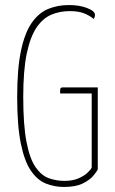

<svg xmlns="http://www.w3.org/2000/svg" viewBox="-20 -730 455 760"><path d="M233 10Q195 10 161.5 -3.5Q128 -17 102.5 -54Q77 -91 62.5 -161.5Q48 -232 48 -346Q48 -458 63 -529Q78 -600 105.5 -639.5Q133 -679 170.5 -694.5Q208 -710 253 -710Q295 -710 325.5 -698Q356 -686 356 -671Q356 -667 355 -663.5Q354 -660 351 -655Q334 -669 312 -677.5Q290 -686 256 -686Q217 -686 183.5 -672Q150 -658 125 -621.5Q100 -585 86 -518.5Q72 -452 72 -346Q72 -234 85 -167.5Q98 -101 121 -68Q144 -35 173.5 -24.5Q203 -14 235 -14Q267 -14 289.5 -23.5Q312 -33 326 -46Q340 -59 343 -67V-360H218V-374Q218 -384 228 -384H367V-60Q364 -52 350 -35Q336 -18 308 -4Q280 10 233 10Z"/></svg>

Font: Yanone Kaffeesatz ExtraLight ExtraLight
Style: Regular
Weight: 250
Version: Version 2.003